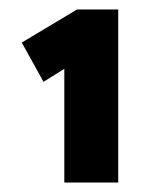

<svg xmlns="http://www.w3.org/2000/svg" viewBox="-20 -816 331 406"><path d="M116 -430V-722L133 -681L72 -643L26 -726L143 -796H230V-430H173Q161 -430 147 -430Q133 -430 116 -430Z"/></svg>

Font: Lexend Mega
Style: Bold
Weight: 700
Version: Version 1.007